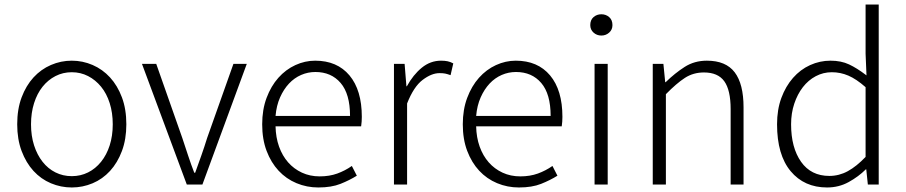

<svg xmlns="http://www.w3.org/2000/svg" viewBox="-20 -815 4001 848"><path d="M297 13Q249 13 205 -5.5Q161 -24 128 -60Q95 -96 75.5 -148Q56 -200 56 -266Q56 -333 75.5 -385Q95 -437 128 -473Q161 -509 205 -528Q249 -547 297 -547Q345 -547 389 -528Q433 -509 466 -473Q499 -437 518.5 -385Q538 -333 538 -266Q538 -200 518.5 -148Q499 -96 466 -60Q433 -24 389 -5.5Q345 13 297 13ZM297 -37Q336 -37 369 -53.5Q402 -70 426.5 -100.5Q451 -131 464.5 -173Q478 -215 478 -266Q478 -317 464.5 -359.5Q451 -402 426.5 -432Q402 -462 369 -479Q336 -496 297 -496Q258 -496 225 -479Q192 -462 168 -432Q144 -402 130.5 -359.5Q117 -317 117 -266Q117 -215 130.5 -173Q144 -131 168 -100.5Q192 -70 225 -53.5Q258 -37 297 -37Z M607 -533H670L785 -206Q798 -167 811 -127.5Q824 -88 838 -52H842Q855 -88 869 -127.5Q883 -167 895 -206L1011 -533H1070L874 0H805Z M1386 13Q1335 13 1289.5 -6Q1244 -25 1210.5 -61Q1177 -97 1157.5 -148.5Q1138 -200 1138 -266Q1138 -331 1157.5 -383Q1177 -435 1209.5 -471.5Q1242 -508 1284.5 -527.5Q1327 -547 1372 -547Q1469 -547 1523.5 -482Q1578 -417 1578 -299Q1578 -277 1575 -257H1197Q1198 -208 1212.5 -167.5Q1227 -127 1252.5 -98Q1278 -69 1313.5 -52.5Q1349 -36 1392 -36Q1435 -36 1469.5 -48.5Q1504 -61 1534 -82L1556 -39Q1524 -19 1484 -3Q1444 13 1386 13ZM1526 -303Q1526 -400 1484.5 -448.5Q1443 -497 1373 -497Q1340 -497 1310 -484Q1280 -471 1256.5 -446Q1233 -421 1217 -385Q1201 -349 1197 -303Z M1720 -533H1767L1775 -434H1777Q1805 -485 1843 -516Q1881 -547 1928 -547Q1944 -547 1956.5 -544.5Q1969 -542 1982 -535L1970 -483Q1956 -488 1946.5 -490Q1937 -492 1921 -492Q1886 -492 1846.5 -462Q1807 -432 1778 -358V0H1720Z M2272 13Q2221 13 2175.5 -6Q2130 -25 2096.5 -61Q2063 -97 2043.5 -148.5Q2024 -200 2024 -266Q2024 -331 2043.5 -383Q2063 -435 2095.5 -471.5Q2128 -508 2170.5 -527.5Q2213 -547 2258 -547Q2355 -547 2409.5 -482Q2464 -417 2464 -299Q2464 -277 2461 -257H2083Q2084 -208 2098.5 -167.5Q2113 -127 2138.5 -98Q2164 -69 2199.5 -52.5Q2235 -36 2278 -36Q2321 -36 2355.5 -48.5Q2390 -61 2420 -82L2442 -39Q2410 -19 2370 -3Q2330 13 2272 13ZM2412 -303Q2412 -400 2370.5 -448.5Q2329 -497 2259 -497Q2226 -497 2196 -484Q2166 -471 2142.5 -446Q2119 -421 2103 -385Q2087 -349 2083 -303Z M2606 -533H2664V0H2606ZM2636 -658Q2616 -658 2601.5 -671Q2587 -684 2587 -704Q2587 -727 2601.5 -739.5Q2616 -752 2636 -752Q2656 -752 2670.5 -739.5Q2685 -727 2685 -704Q2685 -684 2670.5 -671Q2656 -658 2636 -658Z M2910 -533 2918 -452H2920Q2961 -492 3004 -519.5Q3047 -547 3102 -547Q3186 -547 3225 -495.5Q3264 -444 3264 -341V0H3207V-333Q3207 -417 3179 -456Q3151 -495 3089 -495Q3042 -495 3005 -471Q2968 -447 2921 -399V0H2863V-533Z M3412 -266Q3412 -331 3431 -382.5Q3450 -434 3482.5 -471Q3515 -508 3558 -527.5Q3601 -547 3648 -547Q3695 -547 3730 -530.5Q3765 -514 3803 -485Q3804 -484 3805 -483.5Q3806 -483 3807 -482L3803 -578V-795H3861V0H3813L3806 -67H3804Q3772 -35 3728.5 -11Q3685 13 3633 13Q3532 13 3472 -59Q3412 -131 3412 -266ZM3474 -266Q3474 -163 3518 -100.5Q3562 -38 3643 -38Q3686 -38 3724.5 -59Q3763 -80 3803 -122V-430Q3762 -466 3727 -481Q3692 -496 3654 -496Q3616 -496 3583 -478.5Q3550 -461 3526 -430Q3502 -399 3488 -357Q3474 -315 3474 -266Z"/></svg>

Font: Kinto Sans Light
Style: Regular
Weight: 300
Designer: Authors: Ryoko NISHIZUKA  (kana & ideographs); Paul D. Hunt (Latin, Greek & Cyrillic); Wenlong ZHANG  (bopomofo); Sandol
Foundry: Adobe Systems Incorporated, ookami Inc.
Version: Version 0.001